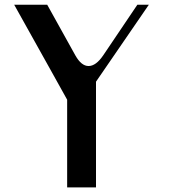

<svg xmlns="http://www.w3.org/2000/svg" viewBox="-20 -812 748 832"><path d="M396 -458V0H271V-379.9L200.7 -506.3L41.5 -791.5H184.6L306.6 -571.8Q332.5 -525.9 363.8 -525.9Q396 -525.9 427.7 -572.8L575.2 -791.5H625Z"/></svg>

Font: Gputeks
Style: Bold
Weight: 600
Width: 8
Version: Version 0.9